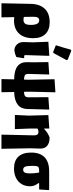

<svg xmlns="http://www.w3.org/2000/svg" viewBox="801 -1618 1002 2644"><g transform="rotate(90 1302.0 -296.0)"><path d="M506 -251Q506 -126 442 -57Q378 12 262 12Q239 12 216 9L219 185H25L33 -206Q33 -337 97.5 -408Q162 -479 287 -479Q391 -479 448.5 -420.5Q506 -362 506 -251ZM323 -220Q323 -335 260 -335Q211 -335 211 -260L213 -123Q235 -118 250 -118Q289 -118 306 -141Q323 -164 323 -220Z M559 -118 563 -249 555 -461 749 -474 739 -155Q739 -140 742 -133.5Q745 -127 753 -127Q760 -127 770 -130L782 -120L765 -20Q722 1 676 7Q625 7 592 -28.5Q559 -64 559 -118ZM678 -777 801 -728 808 -712Q754 -608 713 -536L699 -526L603 -564Q640 -679 663 -768Z M1489 -473 1481 -169Q1476 3 1247 10L1250 185H1069L1073 10Q950 9 892 -36Q834 -81 836 -169L838 -250L835 -461L1006 -473L998 -193Q996 -156 1012 -141.5Q1028 -127 1076 -126L1078 -190L1071 -546L1251 -558L1243 -209L1244 -126Q1290 -127 1305 -141.5Q1320 -156 1320 -193L1318 -461Z M1834 185 1844 -264Q1844 -325 1797 -325Q1774 -325 1750 -311V-210L1758 0H1563L1572 -190L1565 -461L1750 -474V-404H1757Q1809 -456 1874 -478Q1949 -478 1988.5 -444Q2028 -410 2026 -346L2022 -210L2029 185Z M2504 -334 2501 -325Q2525 -294 2535 -267.5Q2545 -241 2545 -207Q2545 -142 2514.5 -92Q2484 -42 2429 -15Q2374 12 2301 12Q2193 12 2137 -48Q2081 -108 2081 -224Q2081 -347 2146 -409.5Q2211 -472 2339 -472H2593L2598 -462L2589 -334ZM2356 -334H2330Q2300 -334 2286.5 -327.5Q2273 -321 2268.5 -302Q2264 -283 2264 -241Q2264 -169 2275.5 -141.5Q2287 -114 2317 -114Q2345 -114 2356.5 -136Q2368 -158 2368 -210Q2368 -271 2356 -334Z"/></g></svg>

Font: Luna Sans Black
Style: Regular
Weight: 900
Designer: Juan Pablo del Peral
Foundry: Huerta Tipografica
Version: Version 2.001; ttfautohint (v1.5)